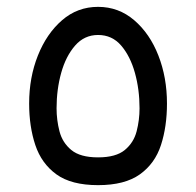

<svg xmlns="http://www.w3.org/2000/svg" viewBox="-20 -535 572 560"><path d="M266 5Q188 5 144.5 -26.5Q101 -58 83 -112Q65 -166 65 -233Q65 -309 90.5 -373Q116 -437 161 -476Q206 -515 266 -515Q326 -515 371.5 -476Q417 -437 442 -373Q467 -309 467 -233Q467 -166 449.5 -112Q432 -58 388 -26.5Q344 5 266 5ZM266 -76Q318 -76 344 -97.5Q370 -119 378.5 -152Q387 -185 387 -219Q387 -274 373.5 -322.5Q360 -371 333.5 -402Q307 -433 266 -433Q226 -433 199 -402Q172 -371 158.5 -322.5Q145 -274 145 -219Q145 -185 153.5 -152Q162 -119 188 -97.5Q214 -76 266 -76Z"/></svg>

Font: Noto IKEA Arabic
Style: Regular
Weight: 400
Designer: Monotype Design Team
Foundry: Monotype Imaging Inc.
Version: Version 1.200